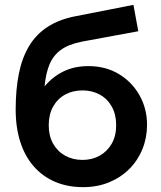

<svg xmlns="http://www.w3.org/2000/svg" viewBox="-20 -755 662 790"><path d="M321.5 15Q258 15 207 -6.8Q156 -28.5 119.5 -69.8Q83 -111 63.8 -170.2Q44.5 -229.5 44.5 -304.5Q44.5 -387.5 57.8 -452.8Q71 -518 100 -566Q129 -614 176 -644.5Q223 -675 289.5 -688L529 -735L549 -626.5L316 -583.5Q261 -572.5 229.5 -549Q198 -525.5 183 -488.2Q168 -451 163.5 -399.5Q195 -438 240 -460.5Q285 -483 344 -483Q414.5 -483 468.8 -450.5Q523 -418 554 -363Q585 -308 585 -241.5Q585 -188.5 566.2 -142Q547.5 -95.5 512.5 -60.2Q477.5 -25 429.2 -5Q381 15 321.5 15ZM319.5 -97Q359 -97 390.2 -114.5Q421.5 -132 439.8 -164Q458 -196 458 -240Q458 -284 440 -316.2Q422 -348.5 390.5 -365.8Q359 -383 319.5 -383Q279.5 -383 248 -365.8Q216.5 -348.5 198.5 -316.2Q180.5 -284 180.5 -240Q180.5 -196 198.5 -164Q216.5 -132 248 -114.5Q279.5 -97 319.5 -97Z"/></svg>

Font: Geologica EX Med
Style: Regular
Weight: 500
Designer: Sindre Bremnes, Frode Helland
Foundry: Monokrom Skriftforlag AS
Version: Version 1.010;gftools[0.9.28]